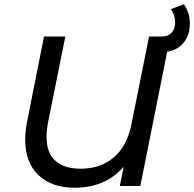

<svg xmlns="http://www.w3.org/2000/svg" viewBox="-20 -871 909 899"><path d="M777 -700 637 0H541L559 -90Q473 8 330 8Q222 8 160 -51Q98 -110 98 -217Q98 -257 107 -302L186 -700H286L205 -298Q198 -263 198 -230Q198 -156 239 -118.5Q280 -81 358 -81Q449 -81 512 -133.5Q575 -186 596 -292L678 -700ZM718 -700H736Q767 -700 783.5 -718Q800 -736 800 -765Q800 -801 780 -828L841 -851Q869 -811 869 -762Q869 -701 833.5 -664Q798 -627 736 -627H718Z"/></svg>

Font: Montserrat Alternates Medium
Style: Italic
Weight: 500
Italic angle: -11.3°
Designer: Julieta Ulanovsky
Foundry: Julieta Ulanovsky
Version: Version 7.200